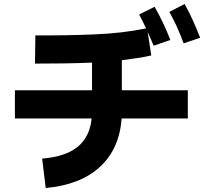

<svg xmlns="http://www.w3.org/2000/svg" viewBox="-20 -874 1040 966"><path d="M904 -656Q885 -707 867.5 -744.5Q850 -782 832 -814L909 -854Q932 -812 951.5 -769Q971 -726 987 -684ZM210 72 192 -76Q311 -86 371.5 -136Q432 -186 441 -278H55V-420H443V-559Q372 -556 299.5 -555Q227 -554 156 -554L158 -696Q315 -695 456.5 -701Q598 -707 715 -731Q698 -768 680 -801L758 -840Q781 -799 801 -757Q821 -715 837 -673L753 -644Q737 -683 723 -713L741 -595Q706 -587 668.5 -581.5Q631 -576 593 -571V-420H925V-278H592Q581 -125 483 -34.5Q385 56 210 72Z"/></svg>

Font: Murecho
Style: Bold
Weight: 700
Designer: Neil Summerour
Foundry: Positype
Version: Version 1.010; ttfautohint (v1.8.3)